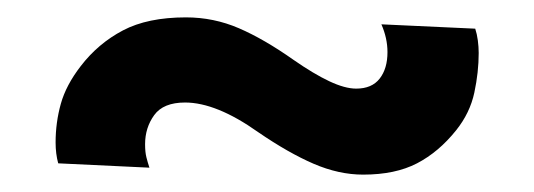

<svg xmlns="http://www.w3.org/2000/svg" viewBox="-20 -360 615 221"><path d="M152 -167 47 -172Q44 -183 44 -196Q44 -219 50 -240.5Q56 -262 73 -284Q93 -310 121.5 -325Q150 -340 194 -340Q226 -340 255 -327.5Q284 -315 318 -291Q341 -275 359 -266.5Q377 -258 390 -258Q408 -258 417 -269.5Q426 -281 426 -300Q426 -316 419 -332L527 -327Q529 -321 530 -313.5Q531 -306 531 -299Q531 -277 526 -253.5Q521 -230 505 -210Q485 -185 460 -172Q435 -159 398 -159Q370 -159 341 -171.5Q312 -184 277 -208Q229 -242 193 -242Q168 -242 157.5 -227.5Q147 -213 147 -194Q147 -185 148.5 -179Q150 -173 152 -167Z"/></svg>

Font: Von Semi
Style: Regular
Weight: 600
Version: Version 4.000; ttfautohint (v1.8.4.7-5d5b)